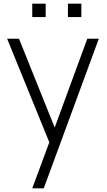

<svg xmlns="http://www.w3.org/2000/svg" viewBox="-20 -773 579 1043"><path d="M228.1 -753.1H155.2V-680.2H228.1ZM421.9 -753.1H349V-680.2H421.9ZM454.2 -562.5 277.1 -80.2 83.3 -562.5H18.8L247.9 0L155.2 250H217.7L516.7 -562.5Z"/></svg>

Font: Manrope3 Light
Style: Regular
Weight: 300
Designer: Mikhail Sharanda
Foundry: Mikhail Sharanda
Version: Version 3.000;PS 003.000;hotconv 1.0.88;makeotf.lib2.5.64775